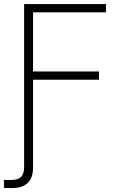

<svg xmlns="http://www.w3.org/2000/svg" viewBox="-26 -748 617 973"><path d="M-5.9 204.1V163.6Q2.9 163.6 12.9 163.8Q22.9 164.1 29.3 164.1Q64.9 164.1 80.6 148.7Q96.2 133.3 96.2 98.1V-62.5H141.6V99.6Q141.6 152.8 114.5 179Q87.4 205.1 34.7 205.1Q24.9 205.1 13.7 204.8Q2.4 204.6 -5.9 204.1ZM96.2 0V-727.5H511.2V-685.5H141.6V-385.7H475.6V-343.8H141.6V0Z"/></svg>

Font: Inter 20pt ExtraLight
Style: Regular
Weight: 250
Version: Version 4.001;git-66647c0bb